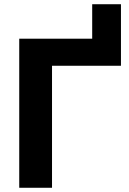

<svg xmlns="http://www.w3.org/2000/svg" viewBox="-20 -888 609 908"><path d="M71 0V-705H416V-868H552V-577H226V0Z"/></svg>

Font: Nunito Sans 12pt ExtraBold
Style: Regular
Weight: 800
Designer: Vernon Adams
Foundry: Vernon Adams
Version: Version 3.101;gftools[0.9.27]